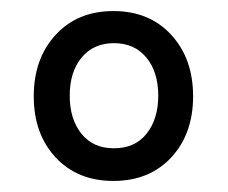

<svg xmlns="http://www.w3.org/2000/svg" viewBox="-20 -748 412 347"><path d="M185 -421Q120 -421 80.5 -463.5Q41 -506 41 -574Q41 -642 80.5 -685Q120 -728 185 -728Q250 -728 289.5 -685Q329 -642 329 -574Q329 -506 289.5 -463.5Q250 -421 185 -421ZM186 -480Q224 -480 245 -506.5Q266 -533 266 -575Q266 -618 244.5 -644Q223 -670 186 -670Q149 -670 127.5 -644Q106 -618 106 -575Q106 -533 127 -506.5Q148 -480 186 -480Z"/></svg>

Font: Noto Serif Sinhala SemiCondensed SemiBold
Style: Regular
Weight: 600
Width: 4
Designer: Jelle Bosma - Monotype Design Team
Foundry: Monotype Imaging Inc.
Version: Version 2.007; ttfautohint (v1.8.4.7-5d5b)